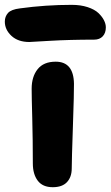

<svg xmlns="http://www.w3.org/2000/svg" viewBox="-67 -779 461 800"><path d="M55.2 -604Q8.3 -604 -19.3 -629.6Q-46.9 -655.3 -46.9 -689Q-46.9 -710 -33.7 -724.9Q-20.5 -739.7 16.1 -744.1Q123 -758.8 231.9 -758.8Q269 -758.8 298.1 -749.3Q327.1 -739.7 342.8 -724.9Q358.4 -710 366.2 -694.6Q374 -679.2 374 -665Q374 -641.6 361.1 -627.7Q348.1 -613.8 325.2 -613.8Q223.6 -613.8 140.6 -608.9Q57.6 -604 55.2 -604ZM152.8 1Q110.8 1 90.3 -26.1Q69.8 -53.2 69.8 -98.1Q69.8 -195.3 67.4 -285.9Q64.9 -376.5 64.9 -409.2Q64.9 -459.5 89.8 -490.7Q114.7 -522 165 -522Q239.7 -522 241.2 -430.2Q241.7 -395 236.8 -252.7Q231.9 -110.4 231.9 -77.1Q231.9 -41.5 212.2 -20.3Q192.4 1 152.8 1Z"/></svg>

Font: Shantell Sans Bouncy
Style: Bold
Weight: 700
Designer: Stephen Nixon, Anya Danilova, Shantell Martin
Foundry: Arrow Type
Version: Version 1.006;[9816181b4]